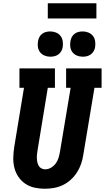

<svg xmlns="http://www.w3.org/2000/svg" viewBox="-20 -1157 647 1185"><path d="M256 8Q224 8 192.5 1Q161 -6 135.5 -23.5Q110 -41 93 -66.5Q76 -92 68.5 -122.5Q61 -153 62 -185.5Q63 -218 68 -251L128 -615H100V-735H319V-615H275L212 -231Q210 -219 208.5 -206Q207 -193 207.5 -180.5Q208 -168 210.5 -156Q213 -144 219 -133.5Q225 -123 236 -117.5Q247 -112 259 -112Q278 -112 295.5 -122.5Q313 -133 324.5 -149Q336 -165 341.5 -183.5Q347 -202 350 -220L416 -615H388V-735H607V-615H563L494 -201Q490 -173 480.5 -145.5Q471 -118 455 -93Q439 -68 416.5 -47.5Q394 -27 367.5 -14.5Q341 -2 312.5 3Q284 8 256 8ZM491 -807Q472 -807 455 -814Q438 -821 427.5 -834.5Q417 -848 414 -866.5Q411 -885 415 -904Q417 -917 423.5 -929Q430 -941 441 -949Q452 -957 465 -960Q478 -963 491 -963Q509 -963 526 -956Q543 -949 553.5 -935.5Q564 -922 567 -903.5Q570 -885 567 -866Q565 -853 558 -841Q551 -829 540 -821Q529 -813 516 -810Q503 -807 491 -807ZM291 -807Q272 -807 255 -814Q238 -821 227.5 -834.5Q217 -848 214 -866.5Q211 -885 215 -904Q217 -917 223.5 -929Q230 -941 241 -949Q252 -957 265 -960Q278 -963 291 -963Q309 -963 326 -956Q343 -949 353.5 -935.5Q364 -922 367 -903.5Q370 -885 367 -866Q365 -853 358 -841Q351 -829 340 -821Q329 -813 316 -810Q303 -807 291 -807ZM575 -1043H275V-1137H575Z"/></svg>

Font: Iosevka Etoile Heavy Oblique
Style: Regular
Weight: 900
Italic angle: -9°
Designer: Belleve Invis
Foundry: Belleve Invis
Version: Version 15.5.2; ttfautohint (v1.8.4)